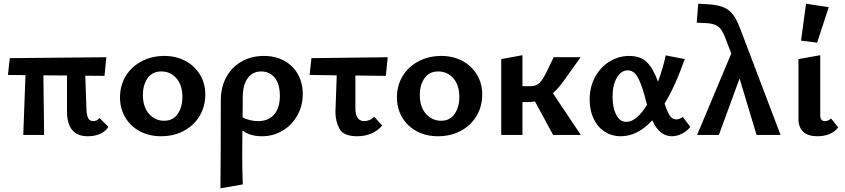

<svg xmlns="http://www.w3.org/2000/svg" viewBox="-20 -731 4577 1040"><path d="M567 -44Q553 -20 523.5 -6.5Q494 7 456 7Q343 7 343 -127V-322L215 -323L219 0H106L118 -324L23 -325L33 -416L556 -421L546 -320L442 -321L448 -146Q449 -105 458 -90Q467 -75 486 -75Q495 -75 504 -79.5Q513 -84 519 -92Z M630 -203Q630 -268 661 -319Q692 -370 747 -399Q802 -428 871 -428Q934 -428 984.5 -401Q1035 -374 1063.5 -326.5Q1092 -279 1092 -219Q1092 -154 1061 -102.5Q1030 -51 975.5 -22Q921 7 852 7Q788 7 737.5 -20Q687 -47 658.5 -95Q630 -143 630 -203ZM968 -206Q968 -270 935.5 -307Q903 -344 854 -344Q805 -344 779.5 -307.5Q754 -271 754 -217Q754 -152 787 -114.5Q820 -77 869 -77Q918 -77 943 -114.5Q968 -152 968 -206Z M1620 -222Q1620 -158 1590.5 -105.5Q1561 -53 1510.5 -23Q1460 7 1399 7Q1335 7 1293 -24Q1292 26 1292 106Q1292 180 1295 268L1174 289Q1176 124 1176 -187Q1176 -259 1206 -313.5Q1236 -368 1289 -398Q1342 -428 1409 -428Q1472 -428 1519.5 -402Q1567 -376 1593.5 -329Q1620 -282 1620 -222ZM1496 -212Q1496 -275 1468.5 -309.5Q1441 -344 1395 -344Q1349 -344 1322.5 -308.5Q1296 -273 1295 -210Q1294 -168 1294 -96Q1310 -86 1333 -80.5Q1356 -75 1378 -75Q1435 -75 1465.5 -111.5Q1496 -148 1496 -212Z M1905 -322V-146Q1905 -75 1953 -75Q1967 -75 1982 -81Q1997 -87 2007 -99L2050 -51Q2029 -25 1994 -9Q1959 7 1915 7Q1839 7 1817.5 -35.5Q1796 -78 1797 -127L1804 -323L1657 -325L1667 -416L2080 -421L2070 -320Z M2130 -203Q2130 -268 2161 -319Q2192 -370 2247 -399Q2302 -428 2371 -428Q2434 -428 2484.5 -401Q2535 -374 2563.5 -326.5Q2592 -279 2592 -219Q2592 -154 2561 -102.5Q2530 -51 2475.5 -22Q2421 7 2352 7Q2288 7 2237.5 -20Q2187 -47 2158.5 -95Q2130 -143 2130 -203ZM2468 -206Q2468 -270 2435.5 -307Q2403 -344 2354 -344Q2305 -344 2279.5 -307.5Q2254 -271 2254 -217Q2254 -152 2287 -114.5Q2320 -77 2369 -77Q2418 -77 2443 -114.5Q2468 -152 2468 -206Z M2976 0 2878 -181Q2857 -178 2832 -178H2810V0H2695V-411L2810 -432V-264H2853Q2882 -264 2900 -280Q2918 -296 2939 -338L2979 -421H3125L3033 -292Q3005 -253 2975 -226L3126 0Z M3719 -44Q3705 -24 3677 -8.5Q3649 7 3619 7Q3552 7 3513 -79Q3433 7 3343 7Q3292 7 3253.5 -19Q3215 -45 3194.5 -90Q3174 -135 3174 -192Q3174 -260 3203.5 -314Q3233 -368 3282 -398Q3331 -428 3388 -428Q3452 -428 3486.5 -391.5Q3521 -355 3544 -288Q3572 -364 3586 -431L3689 -411Q3638 -265 3580 -170Q3594 -126 3608 -105Q3622 -84 3642 -84Q3661 -84 3678 -98ZM3485 -163 3473 -207Q3454 -278 3433.5 -314Q3413 -350 3380 -350Q3345 -350 3321.5 -310.5Q3298 -271 3298 -206Q3298 -148 3317.5 -109.5Q3337 -71 3373 -71Q3427 -71 3485 -163Z M4078 0 3986 -306 3874 0H3756L3941 -441L3905 -535Q3889 -575 3867 -589.5Q3845 -604 3803 -606L3754 -608L3762 -711L3813 -708Q3864 -705 3895.5 -693Q3927 -681 3948 -655Q3969 -629 3987 -582L4208 0Z M4319 -511 4346 -711 4469 -692 4406 -500ZM4305 -87V-411L4423 -432V-106Q4423 -75 4448 -75Q4466 -75 4482 -89L4520 -41Q4505 -19 4475.5 -6Q4446 7 4408 7Q4357 7 4331 -17Q4305 -41 4305 -87Z"/></svg>

Font: Ysabeau Infant
Style: Bold
Weight: 700
Designer: Christian Thalmann (Catharsis Fonts)
Version: Version 0.003